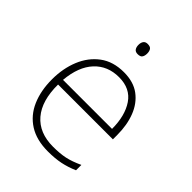

<svg xmlns="http://www.w3.org/2000/svg" viewBox="-208 -930 961 961"><g transform="rotate(45 272.5 -450.0)"><path d="M288 -633Q356 -633 399.5 -600.5Q443 -568 464.5 -512.5Q486 -457 486 -387V-356H98Q97 -241 149.5 -179.5Q202 -118 300 -118Q349 -118 384.5 -125.5Q420 -133 465 -154V-116Q426 -99 387.5 -91Q349 -83 299 -83Q218 -83 164.5 -117Q111 -151 84.5 -212Q58 -273 58 -353Q58 -430 84 -493.5Q110 -557 161 -595Q212 -633 288 -633ZM288 -598Q208 -598 158 -544.5Q108 -491 99 -390H446Q446 -483 407 -540.5Q368 -598 288 -598ZM272 -817Q291 -817 297.5 -807Q304 -797 304 -781Q304 -765 297.5 -755Q291 -745 272 -745Q256 -745 249 -755Q242 -765 242 -781Q242 -797 249 -807Q256 -817 272 -817Z"/></g></svg>

Font: Noto Sans Telugu UI ExtraLight
Style: Regular
Weight: 200
Designer: Jelle Bosma - Monotype Design Team
Foundry: Monotype Imaging Inc.
Version: Version 2.005; ttfautohint (v1.8.4.7-5d5b)